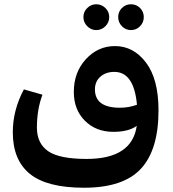

<svg xmlns="http://www.w3.org/2000/svg" viewBox="-20 -618 813 900"><path d="M431 -477Q407 -477 389 -495Q371 -513 371 -538Q371 -563 389 -580.5Q407 -598 431 -598Q456 -598 474 -580.5Q492 -563 492 -538Q492 -513 474 -495Q456 -477 431 -477ZM636.5 -495Q619 -477 594 -477Q569 -477 551.5 -495Q534 -513 534 -538Q534 -563 551.5 -580.5Q569 -598 594 -598Q619 -598 636.5 -580.5Q654 -563 654 -538Q654 -513 636.5 -495ZM519 -402Q606 -402 664.5 -324.5Q723 -247 723 -101Q723 84 640.5 173Q558 262 374 262Q200 262 120 197Q40 132 40 2Q40 -102 92 -199L179 -174Q153 -105 153 -20Q153 54 205.5 90.5Q258 127 386 127Q599 127 621 -28Q583 0 511 0Q430 0 378 -52Q326 -104 326 -187Q326 -279 382.5 -340.5Q439 -402 519 -402ZM425 -199Q425 -113 542 -113Q584 -113 622 -127Q608 -281 516 -281Q476 -281 450.5 -258.5Q425 -236 425 -199Z"/></svg>

Font: FiraGO SemiBold
Style: Regular
Weight: 600
Designer: bBox Type
Foundry: bBox Type GmbH
Version: Version 1.001;PS 001.001;hotconv 1.0.88;makeotf.lib2.5.64775